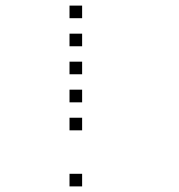

<svg xmlns="http://www.w3.org/2000/svg" viewBox="-20 -693 640 685"><path d="M229 -673Q228 -673 228 -673Q228 -673 228 -672V-629Q228 -628 228 -628Q228 -628 229 -628H272Q273 -628 273 -628Q273 -628 273 -629V-672Q273 -673 273 -673Q273 -673 272 -673ZM229 -573Q228 -573 228 -573Q228 -573 228 -572V-529Q228 -528 228 -528Q228 -528 229 -528H272Q273 -528 273 -528Q273 -528 273 -529V-572Q273 -573 273 -573Q273 -573 272 -573ZM229 -473Q228 -473 228 -473Q228 -473 228 -472V-429Q228 -428 228 -428Q228 -428 229 -428H272Q273 -428 273 -428Q273 -428 273 -429V-472Q273 -473 273 -473Q273 -473 272 -473ZM229 -373Q228 -373 228 -373Q228 -373 228 -372V-329Q228 -328 228 -328Q228 -328 229 -328H272Q273 -328 273 -328Q273 -328 273 -329V-372Q273 -373 273 -373Q273 -373 272 -373ZM229 -273Q228 -273 228 -273Q228 -273 228 -272V-229Q228 -228 228 -228Q228 -228 229 -228H272Q273 -228 273 -228Q273 -228 273 -229V-272Q273 -273 273 -273Q273 -273 272 -273ZM229 -73Q228 -73 228 -73Q228 -73 228 -72V-29Q228 -28 228 -28Q228 -28 229 -28H272Q273 -28 273 -28Q273 -28 273 -29V-72Q273 -73 273 -73Q273 -73 272 -73Z"/></svg>

Font: Doto Light
Style: Regular
Weight: 300
Monospace: yes
Version: Version 1.000